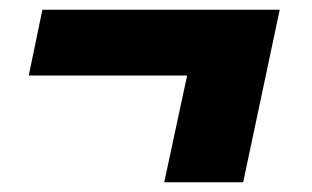

<svg xmlns="http://www.w3.org/2000/svg" viewBox="-20 -374 640 394"><path d="M317 0 364 -219H39L67 -354H554L479 0Z"/></svg>

Font: Red Hat Text
Style: Bold Italic
Weight: 700
Italic angle: -12°
Designer: Pentagram, MCKL
Foundry: Pentagram, MCKL
Version: Version 1.023; ttfautohint (v1.8.3)